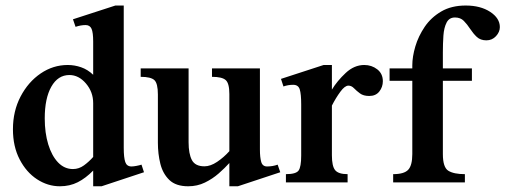

<svg xmlns="http://www.w3.org/2000/svg" viewBox="-20 -647 1793 681"><path d="M490.7 -36.1 340.3 13.7H310.5V-42Q284.2 -15.1 255.9 -0.7Q227.5 13.7 192.4 13.7Q149.4 13.7 111.3 -11.2Q73.2 -36.1 49.6 -81.8Q25.9 -127.4 25.9 -188.5Q25.9 -252.9 53 -304.7Q80.1 -356.4 124.3 -386.5Q168.5 -416.5 220.2 -416.5Q244.6 -416.5 267.8 -408.4Q291 -400.4 310.5 -381.8V-499.5Q310.5 -531.7 304.7 -544.9Q298.8 -558.1 283.7 -558.1Q266.6 -558.1 248 -551.8L238.8 -578.6L389.2 -627.4H418.9V-122.6Q418.9 -87.9 424.3 -72.3Q429.7 -56.6 446.3 -56.6Q453.6 -56.6 463.9 -58.6Q474.1 -60.5 481.9 -63ZM310.5 -90.3V-281.2Q310.5 -320.8 284.9 -350.8Q259.3 -380.9 226.1 -380.9Q185.5 -380.9 162.1 -339.6Q138.7 -298.3 138.7 -227.1Q138.7 -175.8 151.1 -135Q163.6 -94.2 186 -70.8Q208.5 -47.4 238.8 -47.4Q259.8 -47.4 277.6 -60.3Q295.4 -73.2 310.5 -90.3Z M974.1 -36.1 823.7 13.7H793.5V-68.8Q777.8 -51.3 755.9 -32Q733.9 -12.7 706.8 0.5Q679.7 13.7 647.5 13.7Q604 13.7 580.8 -8.5Q557.6 -30.8 548.8 -65.9Q540 -101.1 540 -140.6V-312Q540 -351.1 527.6 -362.8Q515.1 -374.5 479 -374.5V-404.3H648.9V-142.6Q648.9 -101.6 660.6 -79.3Q672.4 -57.1 705.1 -57.1Q726.6 -57.1 750.2 -73Q773.9 -88.9 793.5 -110.8V-313.5Q793.5 -351.6 780.5 -363Q767.6 -374.5 731.9 -374.5V-404.3H901.9V-116.7Q901.9 -88.9 906.5 -72.8Q911.1 -56.6 927.2 -56.6Q947.3 -56.6 964.8 -63Z M1337.9 -358.9Q1337.9 -338.4 1325.4 -322.5Q1313 -306.6 1289.6 -306.6Q1269 -306.6 1256.8 -315.7Q1244.6 -324.7 1235.6 -334Q1226.6 -343.3 1215.8 -343.3Q1203.1 -343.3 1187.3 -321.8Q1171.4 -300.3 1157.2 -272.5V-96.2Q1157.2 -57.6 1168.7 -43.5Q1180.2 -29.3 1212.9 -29.3V0H994.1V-29.3Q1029.8 -29.3 1039.1 -42.2Q1048.3 -55.2 1048.3 -95.2V-276.4Q1048.3 -313.5 1043.2 -329.8Q1038.1 -346.2 1020 -346.2Q1001.5 -346.2 985.4 -340.3L976.6 -367.2L1127.9 -416.5H1157.2V-329.1Q1175.8 -359.9 1206.1 -388.2Q1236.3 -416.5 1272 -416.5Q1298.3 -416.5 1318.1 -401.1Q1337.9 -385.7 1337.9 -358.9Z M1752.9 -550.8Q1752.9 -533.7 1739.3 -518.8Q1725.6 -503.9 1705.1 -503.9Q1684.1 -503.9 1671.1 -516.1Q1658.2 -528.3 1647.7 -544.4Q1637.2 -560.5 1625.2 -572.8Q1613.3 -585 1593.8 -585Q1573.2 -585 1564 -566.9Q1554.7 -548.8 1552.7 -520.5Q1550.8 -492.2 1550.8 -461.9V-404.3H1653.8V-360.4H1550.8V-100.6Q1550.8 -53.2 1570.3 -41.3Q1589.8 -29.3 1628.9 -29.3V0H1374.5V-29.3Q1413.1 -29.3 1427.7 -44.7Q1442.4 -60.1 1442.4 -100.6V-360.4H1361.8V-404.3H1442.4V-415.5Q1442.4 -445.8 1453.1 -482.2Q1463.9 -518.6 1486.3 -551.8Q1508.8 -585 1544.9 -606.2Q1581.1 -627.4 1631.8 -627.4Q1684.1 -627.4 1718.5 -605Q1752.9 -582.5 1752.9 -550.8Z"/></svg>

Font: Scheherazade New SemiBold
Style: Regular
Weight: 600
Designer: SIL International
Foundry: SIL International
Version: Version 4.000